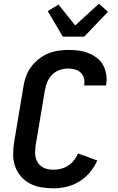

<svg xmlns="http://www.w3.org/2000/svg" viewBox="-20 -1014 640 1042"><path d="M269 8Q236 8 203.5 2.5Q171 -3 143 -17.5Q115 -32 94.5 -55.5Q74 -79 63 -108.5Q52 -138 51.5 -171.5Q51 -205 56 -238L107 -543Q111 -570 120.5 -597.5Q130 -625 147.5 -649Q165 -673 188.5 -692Q212 -711 239 -722.5Q266 -734 294.5 -738.5Q323 -743 350 -743Q379 -743 407 -739.5Q435 -736 459.5 -726Q484 -716 505.5 -700Q527 -684 539.5 -661Q552 -638 556.5 -610Q561 -582 556 -554V-550H437V-552Q440 -571 435.5 -589.5Q431 -608 418 -620Q405 -632 387 -637Q369 -642 350 -642Q327 -642 304.5 -634.5Q282 -627 264.5 -610Q247 -593 237.5 -571Q228 -549 224 -526L173 -222Q171 -205 170.5 -188.5Q170 -172 174 -157Q178 -142 187 -129Q196 -116 208.5 -108Q221 -100 237 -96.5Q253 -93 269 -93Q290 -93 310.5 -98Q331 -103 349.5 -115Q368 -127 381.5 -144Q395 -161 404 -181L508 -143Q493 -109 468 -79Q443 -49 410.5 -29Q378 -9 341.5 -0.5Q305 8 269 8ZM321 -815 239 -954 298 -989 388 -876 517 -994 566 -950 437 -815Z"/></svg>

Font: Iosevka Aile
Style: Bold Italic
Weight: 700
Italic angle: -9°
Designer: Belleve Invis
Foundry: Belleve Invis
Version: Version 28.0.1; ttfautohint (v1.8.4)